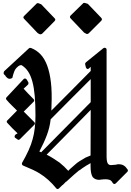

<svg xmlns="http://www.w3.org/2000/svg" viewBox="-20 -1220 917 1342"><path d="M872 -35Q859 -55 844.5 -63.5Q830 -72 810 -72Q804 -72 800 -71.5Q796 -71 792 -69Q782 -68 768.5 -67Q755 -66 755 -66Q740 -66 732.5 -79Q725 -92 725 -129V-873Q725 -882 716.5 -885Q708 -888 701 -882L580 -784Q578 -781 576 -777.5Q574 -774 575 -772L580 -750Q583 -741 589 -738.5Q595 -736 603 -742Q604 -745 608 -747.5Q612 -750 614 -753V-724Q545 -653 476.5 -585Q408 -517 339 -447L340 -483Q344 -575 336 -643.5Q328 -712 310 -761Q292 -810 263.5 -840Q235 -870 196 -885Q187 -887 182 -882L9 -722Q3 -712 8 -704Q2 -709 2 -709Q2 -709 4.5 -705.5Q7 -702 10.5 -698Q14 -694 17 -692Q19 -688 20 -686.5Q21 -685 25 -681L28 -678Q43 -662 66 -675Q72 -701 79.5 -720Q87 -739 100 -750Q114 -765 130 -765Q158 -748 176.5 -720Q195 -692 206.5 -649Q218 -606 223 -547.5Q228 -489 228 -412Q228 -367 223 -324Q218 -281 208 -247Q199 -212 180 -170Q161 -128 135 -83Q132 -78 133.5 -72Q135 -66 141 -63Q220 -31 255 -9Q288 11 318 38Q348 65 372 95Q381 107 392 97Q399 89 405.5 84Q412 79 417 73V74Q425 67 431 60.5Q437 54 442 49V51Q506 -8 535 -31V-29Q545 -37 556.5 -45Q568 -53 584 -63Q595 -68 601 -72.5Q607 -77 613 -80V-59Q613 -5 628 18Q645 37 674 37Q678 37 681.5 36Q685 35 688 35Q695 34 703.5 33.5Q712 33 718 33Q735 33 747 37.5Q759 42 768 59Q772 65 778 66Q784 67 790 61L870 -19Q877 -27 872 -35ZM220 -348Q228 -356 220 -366L146 -440L215 -509Q224 -519 214 -528Q196 -546 179 -563.5Q162 -581 145 -600L175 -628Q181 -634 178 -645L166 -665Q162 -670 155.5 -671Q149 -672 145 -667L26 -540Q18 -531 26 -522Q42 -503 61.5 -484Q81 -465 99 -447L32 -379Q22 -370 32 -360Q49 -342 66 -324Q83 -306 103 -288L88 -279Q83 -274 82 -267Q81 -260 87 -256L103 -245Q110 -239 119 -247ZM614 -506 267 -155Q265 -158 262 -158.5Q259 -159 255 -161Q287 -221 307.5 -275.5Q328 -330 334 -386Q405 -457 474 -527Q543 -597 614 -667ZM614 -452 613 -133Q598 -126 586.5 -122Q575 -118 569 -113Q553 -104 537 -94Q521 -84 511 -75Q498 -63 483.5 -51Q469 -39 457 -26Q443 -42 428.5 -55.5Q414 -69 397 -83Q380 -95 356 -110.5Q332 -126 306 -139Q387 -220 460.5 -295.5Q534 -371 614 -452ZM687 -1074Q698 -1085 687 -1096L594 -1193L575 -1199Q566 -1202 561 -1197L475 -1113Q463 -1101 474 -1091L568 -992L581 -985Q584 -982 590 -982.5Q596 -983 601 -988ZM361 -1072Q372 -1083 361 -1093L268 -1190L250 -1197Q240 -1200 235 -1194L150 -1110Q138 -1099 148 -1089L243 -989L255 -982Q259 -980 265 -980.5Q271 -981 275 -985Z"/></svg>

Font: MM Taunggyi
Style: Regular
Weight: 400
Designer: Khon Soe Zaw Thu
Version: Version 1.00 July 18, 2016, initial release